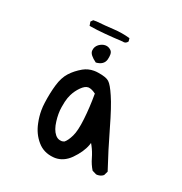

<svg xmlns="http://www.w3.org/2000/svg" viewBox="-107 -668 714 752"><g transform="rotate(20 250.0 -292.0)"><path d="M377.9 -9.8Q393.6 -9.8 403.8 -18.6L412.1 -35.6Q385.3 -115.7 362.1 -198.2Q338.9 -280.8 321.3 -320.3Q304.2 -359.9 292 -370.6Q280.3 -381.8 245.1 -387.2Q235.8 -388.7 227.1 -388.7Q202.6 -388.7 181.6 -377Q153.3 -360.8 134.3 -339.8Q115.2 -318.8 104.7 -283.4Q94.2 -248 88.4 -205.6Q85.9 -188.5 85.9 -171.9Q85.9 -146.5 91.3 -121.1Q99.6 -79.1 125.5 -49.3Q150.4 -20 191.9 -16.1Q195.8 -15.6 200.2 -15.6Q235.8 -15.6 265.1 -44.4Q297.9 -77.6 309.6 -109.9L312.5 -119.1L317.4 -110.4Q329.1 -88.4 335.9 -64Q342.8 -39.6 355.5 -19L373 -10.3Q375.5 -9.8 377.9 -9.8ZM212.9 -88.9Q206.1 -86.4 201.7 -86.4Q197.3 -86.4 193.8 -87.4Q182.6 -89.8 174.3 -100.1Q159.7 -118.2 155.8 -151.9Q153.8 -166.5 153.8 -182.4Q153.8 -198.2 156.2 -211.9Q158.7 -225.6 160.6 -234.9Q165 -253.4 171.9 -267.1Q182.1 -287.6 198.2 -303.7Q214.4 -319.8 227.5 -319.8Q229 -319.8 230.5 -319.8Q244.1 -317.9 258.3 -307.1L260.3 -306.2V-303.7Q260.3 -249 254.4 -197.5Q248.5 -146 236.8 -122.6Q225.1 -98.6 212.9 -88.9ZM192.9 -459Q192.9 -442.4 222.2 -421.4Q255.4 -423.8 262.2 -449.2Q265.1 -461.4 265.1 -469.7Q265.1 -481 259.3 -486.8Q248.5 -497.6 234.9 -497.6Q221.2 -497.6 207.5 -487.8Q193.8 -477.1 192.9 -460Q192.9 -459.5 192.9 -459ZM298.8 -533.7Q308.6 -533.7 314.9 -543L313.5 -556.2Q279.8 -565.9 243.4 -567.9Q207 -569.8 169.9 -573.7H156.2L147.5 -564.9L150.4 -547.9Q183.6 -542.5 219 -539.6Q254.4 -536.6 292.5 -534.7Q295.9 -533.7 298.8 -533.7Z"/></g></svg>

Font: Bakudai
Style: Light
Weight: 300
Version: Version 1.48